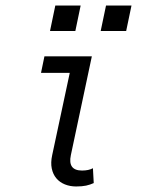

<svg xmlns="http://www.w3.org/2000/svg" viewBox="-20 -657 586 688"><path d="M315.9 -1Q303.2 4.9 288.6 8.1Q273.9 11.2 252.9 11.2Q231 11.2 212.4 3.7Q193.8 -3.9 181.9 -18.1Q169.9 -32.2 165.5 -53.2Q161.1 -74.2 167 -101.1L230 -396H127L139.2 -455.1H309.1L233.9 -101.1Q222.2 -45.9 273.9 -45.9Q297.9 -45.9 313 -54.2ZM432.1 -545.9H340.8L359.9 -637.2H451.2ZM250 -545.9H159.2L178.2 -637.2H269Z"/></svg>

Font: Anonymous Pro
Style: Italic
Weight: 400
Italic angle: -12°
Monospace: yes
Designer: Mark Simonson
Version: Version 1.003